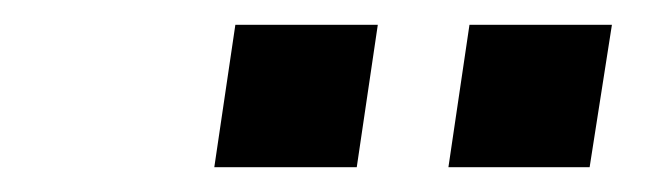

<svg xmlns="http://www.w3.org/2000/svg" viewBox="-20 -732 540 155"><path d="M342 -597 359 -712H474L456 -597ZM153 -597 170 -712H285L268 -597Z"/></svg>

Font: Mulish
Style: Bold Italic
Weight: 700
Italic angle: -9°
Designer: Vernon Adams
Foundry: Vernon Adams
Version: Version 3.603; ttfautohint (v1.8.3)